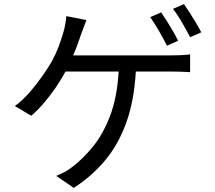

<svg xmlns="http://www.w3.org/2000/svg" viewBox="-20 -850 1040 929"><path d="M759.8 -790Q772.5 -772 787.8 -747.6Q803.2 -723.1 817.6 -698Q832 -672.9 841.8 -652.8L788.1 -628.9Q772.9 -659.2 750 -698.7Q727.1 -738.3 707 -767.1ZM870.1 -830.1Q882.8 -811.5 898.9 -786.9Q915 -762.2 929.7 -737.3Q944.3 -712.4 954.1 -693.8L899.9 -669.9Q883.3 -702.1 861.1 -740.7Q838.9 -779.3 816.9 -807.1ZM397.9 -752.9Q383.8 -716.8 372.1 -683.1Q364.3 -661.1 355.2 -635Q346.2 -608.9 334 -582H807.1Q825.2 -582 851.8 -583Q878.4 -584 899.9 -586.9V-501Q877 -502.4 850.6 -503.2Q824.2 -503.9 807.1 -503.9H637.2Q628.9 -360.8 590.3 -254.9Q551.8 -148.9 487.3 -72.5Q422.9 3.9 336.9 59.1L252 1Q298.3 -16.6 333 -44.9Q381.8 -82 429.9 -140.9Q478 -199.7 512.2 -288.3Q546.4 -377 554.2 -503.9H296.9Q276.9 -466.3 249.3 -426Q221.7 -385.7 190.9 -349.9Q160.2 -314 130.9 -290L51.8 -336.9Q87.9 -362.8 122.1 -401.9Q156.2 -440.9 184.3 -481.2Q212.4 -521.5 230 -551.8Q250.5 -589.4 264.2 -626Q277.8 -662.6 286.1 -691.9Q297.9 -730.5 300.8 -772Z"/></svg>

Font: Source Han Sans CN
Style: Regular
Weight: 400
Designer: Ryoko NISHIZUKA  (kana, bopomofo & ideographs); Paul D. Hunt (Latin, Greek & Cyrillic); Sandoll Communications , Soo-you
Foundry: Adobe
Version: Version 2.004;hotconv 1.0.118;makeotfexe 2.5.65603